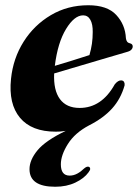

<svg xmlns="http://www.w3.org/2000/svg" viewBox="-20 -491 531 732"><path d="M317.5 166Q301 189 267.5 205Q234 221 190.5 221Q92.5 221 92.5 154Q92.5 119 123 82Q153.5 45 230.5 8Q217.5 10 209.8 10.5Q202 11 192.5 11Q100.5 11 56.2 -42Q12 -95 22 -190.5Q30 -268.5 70 -332Q110 -395.5 173.8 -433.2Q237.5 -471 316.5 -471Q389 -471 423.2 -434Q457.5 -397 460 -345.5Q462 -328.5 475 -326Q486 -323.5 486 -314Q486 -307.5 481 -301.8Q476 -296 462.5 -292.5Q434 -284 389.2 -271Q344.5 -258 291.8 -242.2Q239 -226.5 186.5 -211Q183.5 -147 208.5 -113.2Q233.5 -79.5 283.5 -79.5Q367.5 -79.5 417.5 -169.5Q430.5 -185.5 442.5 -184.5Q450 -184 453 -178.5Q456 -173 455 -165.5Q440.5 -114 407.2 -77.2Q374 -40.5 319.5 -13Q265.5 15.5 238.8 58Q212 100.5 212 135.5Q212 178.5 245.5 178.5Q260.5 178.5 274.8 170.8Q289 163 300.5 151.5Q311.5 142 319 145Q323 146.5 323.8 151.8Q324.5 157 317.5 166ZM297 -432.5Q263.5 -432.5 231.8 -380.5Q200 -328.5 189 -240Q222 -250 255.5 -260.2Q289 -270.5 321 -281Q327.5 -303.5 330.5 -324.5Q333.5 -345.5 333.5 -369Q334 -398.5 324.5 -415.5Q315 -432.5 297 -432.5Z"/></svg>

Font: Fraunces 72pt
Style: Bold Italic
Weight: 700
Italic angle: -16°
Version: Version 1.000;[b76b70a41]